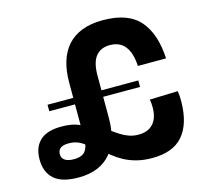

<svg xmlns="http://www.w3.org/2000/svg" viewBox="-111 -893 1086 1027"><g transform="rotate(-15 432.0 -379.5)"><path d="M643.5 -409V-373H141V-409ZM543 -769.5Q683 -769.5 747 -695.5Q811 -621.5 817.5 -484.5H661.5Q657.5 -557.5 628.5 -594.2Q599.5 -631 545 -631Q519.5 -631 499.8 -622.5Q480 -614 466.5 -596.8Q453 -579.5 446.2 -553Q439.5 -526.5 439.5 -491.5V-250.5Q439.5 -195 425.5 -147.2Q411.5 -99.5 382.8 -64.2Q354 -29 309 -9.5Q264 10 201.5 10Q109.5 10 66.8 -28.2Q24 -66.5 24 -137.5Q24 -205.5 64.2 -242Q104.5 -278.5 186.5 -277L196 -180.5Q136 -180.5 136 -136Q136 -113 154 -102Q172 -91 202 -91Q248.5 -91 266 -114.5Q283.5 -138 283.5 -177.5V-495Q283.5 -558.5 299 -609.2Q314.5 -660 346.2 -695.8Q378 -731.5 427 -750.5Q476 -769.5 543 -769.5ZM832.5 -299Q835 -284 835.8 -269.8Q836.5 -255.5 836.5 -239Q835 -116 779.2 -52Q723.5 12 607 11.5Q559 11 521.8 1Q484.5 -9 455 -25Q425.5 -41 401 -60.5Q376.5 -80 354.5 -99L316.5 -122.5Q290.5 -147.5 262.2 -164Q234 -180.5 196 -180.5L186.5 -277Q239 -277 276.5 -261.2Q314 -245.5 343.5 -223L378.5 -224.5Q403.5 -208.5 426.2 -191.5Q449 -174.5 471.2 -160.2Q493.5 -146 517.8 -137.2Q542 -128.5 571 -128.5Q623.5 -128.5 652 -160Q680.5 -191.5 680.5 -248.5Q680.5 -258.5 679.8 -270.2Q679 -282 676.5 -294Z"/></g></svg>

Font: Hepta Slab
Style: Bold
Weight: 700
Designer: Michael LaGattuta
Foundry: Michael LaGattuta
Version: Version 1.100